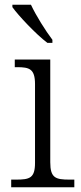

<svg xmlns="http://www.w3.org/2000/svg" viewBox="-20 -786 342 806"><path d="M179 -606H200V-619C171 -657 131 -721 110 -766H32V-756C57 -721 131 -642 179 -606ZM27 0H292V-32H272C213 -32 191 -39 191 -105V-536H42V-504H52C103 -504 127 -497 127 -433V-102C127 -38 104 -32 47 -32H27Z"/></svg>

Font: Noto Serif Telugu Light
Style: Regular
Weight: 300
Designer: Jelle Bosma - Monotype Design Team
Foundry: Monotype Imaging Inc.
Version: Version 2.005